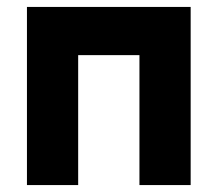

<svg xmlns="http://www.w3.org/2000/svg" viewBox="-20 -530 635 560"><path d="M208 -369.1Q208 -328.1 208 -288.1Q208 -247.1 208 -207Q208 -176.8 208 -147.5Q208 -118.2 208 -88.9Q208 -63.5 208 -39.1Q208 -14.6 208 9.8Q205.1 9.8 203.1 9.8Q200.2 9.8 198.2 9.8Q183.6 9.8 168.9 9.8Q154.3 9.8 139.6 9.8Q128.9 9.8 119.1 9.8Q109.4 9.8 98.6 9.8Q88.9 9.8 79.1 9.8Q69.3 9.8 58.6 9.8Q58.6 7.8 58.6 4.9Q58.6 2.9 58.6 0Q58.6 -56.6 58.6 -113.3Q58.6 -170.9 58.6 -227.5Q58.6 -266.6 58.6 -305.7Q58.6 -344.7 58.6 -383.8Q58.6 -415 58.6 -446.3Q58.6 -478.5 58.6 -509.8Q61.5 -509.8 64.5 -509.8Q66.4 -509.8 69.3 -509.8Q121.1 -509.8 172.9 -509.8Q224.6 -509.8 276.4 -509.8Q312.5 -509.8 347.7 -509.8Q383.8 -509.8 418.9 -509.8Q448.2 -509.8 477.5 -509.8Q506.8 -509.8 536.1 -509.8Q536.1 -507.8 536.1 -504.9Q536.1 -502.9 536.1 -500Q536.1 -482.4 536.1 -463.9Q536.1 -446.3 536.1 -428.7Q536.1 -389.6 536.1 -350.6Q536.1 -311.5 536.1 -272.5Q536.1 -233.4 536.1 -194.3Q536.1 -155.3 536.1 -116.2Q536.1 -85 536.1 -53.7Q536.1 -21.5 536.1 9.8Q533.2 9.8 531.2 9.8Q528.3 9.8 526.4 9.8Q511.7 9.8 497.1 9.8Q482.4 9.8 467.8 9.8Q457 9.8 447.3 9.8Q437.5 9.8 426.8 9.8Q417 9.8 407.2 9.8Q397.5 9.8 386.7 9.8Q386.7 7.8 386.7 4.9Q386.7 2.9 386.7 0Q386.7 -43 386.7 -85.9Q386.7 -128.9 386.7 -172.9Q386.7 -202.1 386.7 -231.4Q386.7 -260.7 386.7 -291Q386.7 -310.5 386.7 -330.1Q386.7 -349.6 386.7 -369.1Q367.2 -369.1 346.7 -369.1Q326.2 -369.1 306.6 -369.1Q291 -369.1 275.4 -369.1Q259.8 -369.1 244.1 -369.1Q239.3 -369.1 234.4 -369.1Q228.5 -369.1 223.6 -369.1Q219.7 -369.1 215.8 -369.1Q211.9 -369.1 208 -369.1Z"/></svg>

Font: LeFont
Style: Bold
Weight: 800
Designer: Leryon MEDIA
Version: Version 1.0